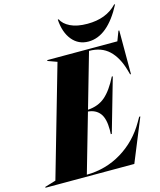

<svg xmlns="http://www.w3.org/2000/svg" viewBox="-189 -1018 930 1113"><g transform="rotate(-15 276.5 -461.5)"><path d="M575 -257H582L477 0H-56V-5L10 -25L200 -687L145 -707V-712H566L588 -770H593V-508H588L581 -533Q558 -615 512.5 -658Q467 -701 393 -701L299 -373Q362 -377 403.5 -413Q445 -449 482 -523H488L396 -202H390Q391 -211 391 -228Q391 -296 366.5 -327.5Q342 -359 296 -363L195 -11Q310 -12 405.5 -70Q501 -128 559 -229ZM405 -754Q345 -754 307.5 -799.5Q270 -845 265 -923H271Q284 -894 323.5 -874.5Q363 -855 426 -855Q539 -855 603 -923H609Q521 -754 405 -754Z"/></g></svg>

Font: Nyght Serif Dark Italic
Style: Regular
Weight: 800
Italic angle: -16°
Designer: Maksym Kobuzan
Version: Version 0.400